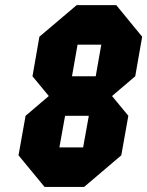

<svg xmlns="http://www.w3.org/2000/svg" viewBox="-20 -739 582 759"><path d="M459.5 -125 312.5 0H156.2L53.2 -125L81.1 -281.2L172.9 -359.4L108.4 -437.5L135.7 -593.8L283.2 -718.8H439.5L542 -593.8L514.6 -437.5L422.9 -359.4L487.3 -281.2ZM380.4 -562.5H286.6L264.6 -437.5H358.4ZM308.6 -156.2 331.1 -281.2H237.3L214.8 -156.2Z"/></svg>

Font: Signwood
Style: Italic
Weight: 400
Italic angle: -10°
Designer: GGBotNet
Foundry: GGBotNet
Version: 0.95